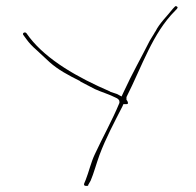

<svg xmlns="http://www.w3.org/2000/svg" viewBox="-20 -668 641 627"><path d="M56 -554 67 -539C75 -528 85 -517 100 -504L142 -465C170 -440 202 -423 242 -403V-402L290 -377C312 -367 337 -360 358 -349C363 -347 370 -343 370 -336V-332C347 -276 315 -219 290 -165C277 -138 270 -106 260 -81L255 -69C255 -67 253 -66 256 -62C260 -60 268 -61 268 -62V-64L276 -78C286 -101 295 -135 305 -162C325 -216 354 -270 380 -321L383 -328H394C397 -328 398 -330 398 -332C398 -334 396 -339 393 -342V-351C445 -454 478 -559 552 -633C557 -638 560 -641 560 -644C560 -645 557 -648 554 -648C553 -648 551 -647 545 -640C527 -617 500 -591 488 -566V-565H487C482 -555 475 -546 469 -535C444 -485 410 -425 384 -368L377 -353L362 -361C357 -363 350 -365 341 -368H340V-369C233 -415 134 -472 77 -545L66 -560C61 -565 52 -560 56 -554ZM394 -353Z"/></svg>

Font: Stray Cat
Style: HlExt
Weight: 100
Version: Version 1.0